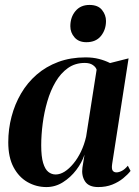

<svg xmlns="http://www.w3.org/2000/svg" viewBox="-20 -747 562 778"><path d="M434.5 -83Q431.5 -63 436.5 -55.8Q441.5 -48.5 452 -48.5Q462 -48.5 474 -54.8Q486 -61 498 -75.5L509 -54.5Q498 -40 479 -24.5Q460 -9 434.8 1Q409.5 11 378 11Q339.5 11 324.5 -12.2Q309.5 -35.5 314 -68L322.5 -120.5Q312 -88.5 289 -58.2Q266 -28 235 -8.5Q204 11 168 11Q127 11 91.8 -9Q56.5 -29 35 -69.2Q13.5 -109.5 13.5 -170.5Q13.5 -224 26.8 -274.5Q40 -325 65.5 -368.5Q91 -412 128.8 -444.8Q166.5 -477.5 216.2 -496Q266 -514.5 326.5 -514.5Q356.5 -514.5 380.8 -508.2Q405 -502 426 -491.5L501 -510.5ZM371.5 -464.5Q368.5 -475 356.2 -483.5Q344 -492 323.5 -492Q284.5 -492 255.2 -471.2Q226 -450.5 205.2 -415.2Q184.5 -380 171.8 -336.2Q159 -292.5 153 -246.2Q147 -200 147 -158Q147 -112.5 154.8 -86.8Q162.5 -61 175.8 -50.5Q189 -40 205.5 -40Q223.5 -40 241.8 -51.5Q260 -63 277.2 -83.8Q294.5 -104.5 308 -132.5Q321.5 -160.5 329 -193.5ZM330 -576Q299 -576 282 -595.5Q265 -615 265 -640.5Q265 -677.5 285.8 -702.2Q306.5 -727 342.5 -727Q377 -727 393.2 -706.8Q409.5 -686.5 409.5 -662Q409.5 -626.5 389 -601.2Q368.5 -576 330 -576Z"/></svg>

Font: Merriweather 144pt SemiBold
Style: Italic
Weight: 600
Italic angle: -7.8°
Version: Version 2.101